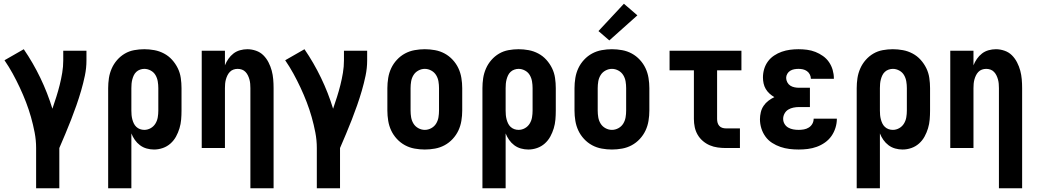

<svg xmlns="http://www.w3.org/2000/svg" viewBox="-20 -791 5540 1026"><path d="M173 215V0Q173 -42 165 -83.5Q157 -125 145.5 -165.5Q134 -206 119 -245Q104 -284 86 -322.5Q68 -361 48 -397.5Q28 -434 4 -469L107 -528Q157 -455 195.5 -375Q234 -295 260 -210Q271 -242 281 -273.5Q291 -305 299 -337Q307 -369 312.5 -402Q318 -435 318 -468V-520H442V-468Q442 -427 433.5 -386.5Q425 -346 413.5 -306.5Q402 -267 388.5 -228.5Q375 -190 360 -151.5Q345 -113 329 -75Q313 -37 297 0V215Z M558 215V-320Q558 -347 562 -373.5Q566 -400 577 -425Q588 -450 606 -470.5Q624 -491 647 -504.5Q670 -518 697 -523Q724 -528 751 -528Q778 -528 805 -523Q832 -518 856.5 -505Q881 -492 899.5 -471.5Q918 -451 930 -426.5Q942 -402 946 -374.5Q950 -347 950 -320V-200Q950 -176 948 -152Q946 -128 939 -105Q932 -82 920.5 -61Q909 -40 891 -24Q873 -8 850 0Q827 8 803 8Q783 8 763.5 2.5Q744 -3 728 -15Q712 -27 700.5 -43.5Q689 -60 682 -78V215ZM751 -97Q769 -97 785 -106Q801 -115 810.5 -130.5Q820 -146 823 -164Q826 -182 826 -200V-320Q826 -338 823 -356Q820 -374 811 -389.5Q802 -405 785.5 -414Q769 -423 751 -423Q740 -423 728.5 -419Q717 -415 708.5 -407Q700 -399 695 -388.5Q690 -378 687 -366.5Q684 -355 683 -343.5Q682 -332 682 -320V-200Q682 -188 683 -176.5Q684 -165 687 -153.5Q690 -142 695 -131.5Q700 -121 708.5 -113Q717 -105 728 -101Q739 -97 751 -97Z M1318 215V-320Q1318 -332 1317 -343.5Q1316 -355 1313 -366Q1310 -377 1305 -387.5Q1300 -398 1292 -406.5Q1284 -415 1273 -419Q1262 -423 1250 -423Q1238 -423 1227 -419Q1216 -415 1208 -406.5Q1200 -398 1195 -387.5Q1190 -377 1187 -366Q1184 -355 1183 -343.5Q1182 -332 1182 -320V0H1058V-520H1182V-442Q1189 -460 1200.5 -476.5Q1212 -493 1227.5 -505Q1243 -517 1262.5 -522.5Q1282 -528 1302 -528Q1325 -528 1348 -520Q1371 -512 1387.5 -495.5Q1404 -479 1415 -457.5Q1426 -436 1432 -413.5Q1438 -391 1440 -367.5Q1442 -344 1442 -320V215Z M1673 215V0Q1673 -42 1665 -83.5Q1657 -125 1645.5 -165.5Q1634 -206 1619 -245Q1604 -284 1586 -322.5Q1568 -361 1548 -397.5Q1528 -434 1504 -469L1607 -528Q1657 -455 1695.5 -375Q1734 -295 1760 -210Q1771 -242 1781 -273.5Q1791 -305 1799 -337Q1807 -369 1812.5 -402Q1818 -435 1818 -468V-520H1942V-468Q1942 -427 1933.5 -386.5Q1925 -346 1913.5 -306.5Q1902 -267 1888.5 -228.5Q1875 -190 1860 -151.5Q1845 -113 1829 -75Q1813 -37 1797 0V215Z M2250 8Q2223 8 2195.5 3Q2168 -2 2144 -15Q2120 -28 2101 -48.5Q2082 -69 2070.5 -93.5Q2059 -118 2054.5 -145.5Q2050 -173 2050 -200V-320Q2050 -347 2054.5 -374.5Q2059 -402 2070.5 -426.5Q2082 -451 2101 -471.5Q2120 -492 2144 -505Q2168 -518 2195.5 -523Q2223 -528 2250 -528Q2277 -528 2304.5 -523Q2332 -518 2356 -505Q2380 -492 2399 -471.5Q2418 -451 2429.5 -426.5Q2441 -402 2445.5 -374.5Q2450 -347 2450 -320V-200Q2450 -173 2445.5 -145.5Q2441 -118 2429.5 -93.5Q2418 -69 2399 -48.5Q2380 -28 2356 -15Q2332 -2 2304.5 3Q2277 8 2250 8ZM2250 -97Q2268 -97 2284.5 -106Q2301 -115 2310.5 -130.5Q2320 -146 2323 -164Q2326 -182 2326 -200V-320Q2326 -338 2323 -356Q2320 -374 2310.5 -389.5Q2301 -405 2284.5 -414Q2268 -423 2250 -423Q2232 -423 2215.5 -414Q2199 -405 2189.5 -389.5Q2180 -374 2177 -356Q2174 -338 2174 -320V-200Q2174 -182 2177 -164Q2180 -146 2189.5 -130.5Q2199 -115 2215.5 -106Q2232 -97 2250 -97Z M2558 215V-320Q2558 -347 2562 -373.5Q2566 -400 2577 -425Q2588 -450 2606 -470.5Q2624 -491 2647 -504.5Q2670 -518 2697 -523Q2724 -528 2751 -528Q2778 -528 2805 -523Q2832 -518 2856.5 -505Q2881 -492 2899.5 -471.5Q2918 -451 2930 -426.5Q2942 -402 2946 -374.5Q2950 -347 2950 -320V-200Q2950 -176 2948 -152Q2946 -128 2939 -105Q2932 -82 2920.5 -61Q2909 -40 2891 -24Q2873 -8 2850 0Q2827 8 2803 8Q2783 8 2763.5 2.5Q2744 -3 2728 -15Q2712 -27 2700.5 -43.5Q2689 -60 2682 -78V215ZM2751 -97Q2769 -97 2785 -106Q2801 -115 2810.5 -130.5Q2820 -146 2823 -164Q2826 -182 2826 -200V-320Q2826 -338 2823 -356Q2820 -374 2811 -389.5Q2802 -405 2785.5 -414Q2769 -423 2751 -423Q2740 -423 2728.5 -419Q2717 -415 2708.5 -407Q2700 -399 2695 -388.5Q2690 -378 2687 -366.5Q2684 -355 2683 -343.5Q2682 -332 2682 -320V-200Q2682 -188 2683 -176.5Q2684 -165 2687 -153.5Q2690 -142 2695 -131.5Q2700 -121 2708.5 -113Q2717 -105 2728 -101Q2739 -97 2751 -97Z M3250 8Q3223 8 3195.5 3Q3168 -2 3144 -15Q3120 -28 3101 -48.5Q3082 -69 3070.5 -93.5Q3059 -118 3054.5 -145.5Q3050 -173 3050 -200V-320Q3050 -347 3054.5 -374.5Q3059 -402 3070.5 -426.5Q3082 -451 3101 -471.5Q3120 -492 3144 -505Q3168 -518 3195.5 -523Q3223 -528 3250 -528Q3277 -528 3304.5 -523Q3332 -518 3356 -505Q3380 -492 3399 -471.5Q3418 -451 3429.5 -426.5Q3441 -402 3445.5 -374.5Q3450 -347 3450 -320V-200Q3450 -173 3445.5 -145.5Q3441 -118 3429.5 -93.5Q3418 -69 3399 -48.5Q3380 -28 3356 -15Q3332 -2 3304.5 3Q3277 8 3250 8ZM3250 -97Q3268 -97 3284.5 -106Q3301 -115 3310.5 -130.5Q3320 -146 3323 -164Q3326 -182 3326 -200V-320Q3326 -338 3323 -356Q3320 -374 3310.5 -389.5Q3301 -405 3284.5 -414Q3268 -423 3250 -423Q3232 -423 3215.5 -414Q3199 -405 3189.5 -389.5Q3180 -374 3177 -356Q3174 -338 3174 -320V-200Q3174 -182 3177 -164Q3180 -146 3189.5 -130.5Q3199 -115 3215.5 -106Q3232 -97 3250 -97ZM3236 -575 3178 -625 3314 -771 3386 -709Z M3858 0Q3837 0 3815 -3Q3793 -6 3773 -14.5Q3753 -23 3736 -37.5Q3719 -52 3708 -71Q3697 -90 3692.5 -111.5Q3688 -133 3688 -155V-415H3558V-520H3942V-415H3812V-155Q3812 -145 3814.5 -135.5Q3817 -126 3823.5 -118.5Q3830 -111 3839.5 -108Q3849 -105 3858 -105H3934V0Z M4248 8Q4223 8 4198.5 5Q4174 2 4150.5 -6Q4127 -14 4106 -27.5Q4085 -41 4070.5 -61Q4056 -81 4048.5 -105Q4041 -129 4041 -154Q4041 -172 4045.5 -191Q4050 -210 4060.5 -225.5Q4071 -241 4086 -252.5Q4101 -264 4118 -272Q4104 -280 4092 -291Q4080 -302 4072 -315.5Q4064 -329 4060.5 -345Q4057 -361 4057 -377Q4057 -400 4063.5 -422Q4070 -444 4083.5 -462.5Q4097 -481 4116.5 -494Q4136 -507 4157.5 -514.5Q4179 -522 4201.5 -525Q4224 -528 4247 -528Q4270 -528 4293 -525Q4316 -522 4337.5 -513.5Q4359 -505 4378 -491.5Q4397 -478 4410 -459Q4423 -440 4429.5 -417.5Q4436 -395 4436 -372Q4436 -371 4436 -370.5Q4436 -370 4436 -370H4313Q4313 -370 4313 -370Q4313 -370 4313 -371Q4313 -382 4307.5 -393Q4302 -404 4292 -411Q4282 -418 4270.5 -420.5Q4259 -423 4247 -423Q4236 -423 4224.5 -421Q4213 -419 4203 -413Q4193 -407 4187 -396.5Q4181 -386 4181 -375Q4181 -375 4181 -375Q4181 -375 4181 -375Q4181 -363 4187 -351.5Q4193 -340 4203 -333.5Q4213 -327 4225.5 -324.5Q4238 -322 4250 -322H4308V-219H4250Q4235 -219 4220 -216Q4205 -213 4192.5 -205.5Q4180 -198 4172.5 -184.5Q4165 -171 4165 -156Q4165 -141 4172.5 -128.5Q4180 -116 4192.5 -109Q4205 -102 4219 -99.5Q4233 -97 4248 -97Q4262 -97 4276 -99.5Q4290 -102 4302 -109.5Q4314 -117 4321 -129.5Q4328 -142 4328 -157H4452Q4452 -157 4452 -157Q4452 -157 4452 -157Q4452 -132 4444.5 -108Q4437 -84 4423 -64Q4409 -44 4388.5 -29.5Q4368 -15 4344.5 -6.5Q4321 2 4296.5 5Q4272 8 4248 8Z M4558 215V-320Q4558 -347 4562 -373.5Q4566 -400 4577 -425Q4588 -450 4606 -470.5Q4624 -491 4647 -504.5Q4670 -518 4697 -523Q4724 -528 4751 -528Q4778 -528 4805 -523Q4832 -518 4856.5 -505Q4881 -492 4899.5 -471.5Q4918 -451 4930 -426.5Q4942 -402 4946 -374.5Q4950 -347 4950 -320V-200Q4950 -176 4948 -152Q4946 -128 4939 -105Q4932 -82 4920.5 -61Q4909 -40 4891 -24Q4873 -8 4850 0Q4827 8 4803 8Q4783 8 4763.5 2.5Q4744 -3 4728 -15Q4712 -27 4700.5 -43.5Q4689 -60 4682 -78V215ZM4751 -97Q4769 -97 4785 -106Q4801 -115 4810.5 -130.5Q4820 -146 4823 -164Q4826 -182 4826 -200V-320Q4826 -338 4823 -356Q4820 -374 4811 -389.5Q4802 -405 4785.5 -414Q4769 -423 4751 -423Q4740 -423 4728.5 -419Q4717 -415 4708.5 -407Q4700 -399 4695 -388.5Q4690 -378 4687 -366.5Q4684 -355 4683 -343.5Q4682 -332 4682 -320V-200Q4682 -188 4683 -176.5Q4684 -165 4687 -153.5Q4690 -142 4695 -131.5Q4700 -121 4708.5 -113Q4717 -105 4728 -101Q4739 -97 4751 -97Z M5318 215V-320Q5318 -332 5317 -343.5Q5316 -355 5313 -366Q5310 -377 5305 -387.5Q5300 -398 5292 -406.5Q5284 -415 5273 -419Q5262 -423 5250 -423Q5238 -423 5227 -419Q5216 -415 5208 -406.5Q5200 -398 5195 -387.5Q5190 -377 5187 -366Q5184 -355 5183 -343.5Q5182 -332 5182 -320V0H5058V-520H5182V-442Q5189 -460 5200.5 -476.5Q5212 -493 5227.5 -505Q5243 -517 5262.5 -522.5Q5282 -528 5302 -528Q5325 -528 5348 -520Q5371 -512 5387.5 -495.5Q5404 -479 5415 -457.5Q5426 -436 5432 -413.5Q5438 -391 5440 -367.5Q5442 -344 5442 -320V215Z"/></svg>

Font: Iosevka SS04 Extrabold
Style: Regular
Weight: 800
Monospace: yes
Designer: Belleve Invis
Foundry: Belleve Invis
Version: Version 19.0.0; ttfautohint (v1.8.4)